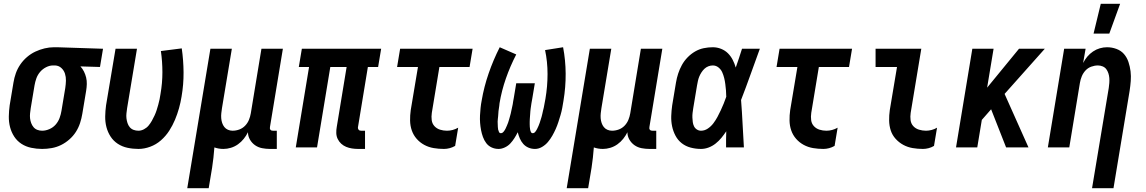

<svg xmlns="http://www.w3.org/2000/svg" viewBox="-20 -777 6040 1012"><path d="M202 8Q173 8 144.5 2Q116 -4 93 -19Q70 -34 55 -57Q40 -80 33 -107Q26 -134 26.5 -163.5Q27 -193 31 -222L51 -342Q55 -367 63.5 -391Q72 -415 87 -437Q102 -459 122.5 -476.5Q143 -494 166.5 -505Q190 -516 215 -522Q240 -528 265 -528H281L523 -520L507 -424L404 -427Q415 -415 422.5 -400Q430 -385 434 -368.5Q438 -352 437.5 -334Q437 -316 434 -298L414 -178Q410 -153 402 -128.5Q394 -104 380 -82Q366 -60 345.5 -42Q325 -24 301.5 -12.5Q278 -1 252.5 3.5Q227 8 202 8ZM202 -88Q221 -88 240.5 -96.5Q260 -105 273.5 -120.5Q287 -136 294 -155Q301 -174 304 -193L324 -313Q327 -333 327.5 -352Q328 -371 322.5 -388.5Q317 -406 303.5 -418.5Q290 -431 271 -432H259Q241 -432 222.5 -422.5Q204 -413 191 -397.5Q178 -382 171.5 -363.5Q165 -345 162 -327L142 -207Q140 -193 138.5 -179.5Q137 -166 138.5 -153Q140 -140 144.5 -128Q149 -116 157 -106.5Q165 -97 177 -92.5Q189 -88 202 -88Z M710 8Q680 8 652 2Q624 -4 601 -19Q578 -34 563 -57Q548 -80 541 -107Q534 -134 534.5 -163.5Q535 -193 539 -222L589 -520H702L650 -207Q648 -193 646.5 -179.5Q645 -166 646.5 -153.5Q648 -141 652 -128.5Q656 -116 664 -106.5Q672 -97 684 -92.5Q696 -88 710 -88Q724 -88 738.5 -95.5Q753 -103 763 -115Q773 -127 780.5 -140.5Q788 -154 794.5 -168Q801 -182 805.5 -196Q810 -210 814 -224.5Q818 -239 821 -253Q824 -267 826 -282Q836 -339 836 -396Q836 -453 828 -508L938 -522Q947 -460 947.5 -396Q948 -332 937 -268Q932 -237 923.5 -206.5Q915 -176 902.5 -146Q890 -116 872 -88Q854 -60 828.5 -37.5Q803 -15 771.5 -3.5Q740 8 710 8Z M967 215 1089 -520H1202L1150 -207Q1148 -194 1146.5 -180.5Q1145 -167 1146 -154Q1147 -141 1151 -129Q1155 -117 1162.5 -107.5Q1170 -98 1181.5 -93Q1193 -88 1206 -88Q1224 -88 1241.5 -94.5Q1259 -101 1272 -114.5Q1285 -128 1292 -145Q1299 -162 1302 -180L1358 -520H1471L1403 -108Q1402 -104 1402.5 -100Q1403 -96 1405.5 -93Q1408 -90 1411.5 -89Q1415 -88 1419 -88H1439V8H1403Q1382 8 1361.5 4Q1341 0 1324.5 -11.5Q1308 -23 1297.5 -41Q1287 -59 1287 -80Q1278 -62 1265 -45.5Q1252 -29 1234.5 -16.5Q1217 -4 1197 2Q1177 8 1158 8Q1145 8 1133 6Q1121 4 1110 0Q1108 27 1105 54Q1102 81 1098 107L1080 215Z M1904 8H1868Q1851 8 1835 5.5Q1819 3 1804.5 -3Q1790 -9 1778.5 -19.5Q1767 -30 1760 -44.5Q1753 -59 1752.5 -75.5Q1752 -92 1755 -108L1807 -424H1721L1651 0H1539L1609 -424H1555L1571 -520H1989L1973 -424H1919L1867 -108Q1866 -104 1867 -100Q1868 -96 1870.5 -93Q1873 -90 1876.5 -89Q1880 -88 1884 -88H1904Z M2320 8Q2292 8 2265.5 3.5Q2239 -1 2216 -13.5Q2193 -26 2176 -45.5Q2159 -65 2150.5 -89.5Q2142 -114 2141.5 -141.5Q2141 -169 2145 -197L2183 -424H2073L2089 -520H2471L2455 -424H2296L2256 -182Q2253 -162 2255.5 -143.5Q2258 -125 2270 -112Q2282 -99 2299.5 -93.5Q2317 -88 2336 -88Q2351 -88 2366 -92Q2381 -96 2395 -104L2379 -8Q2365 0 2350 4Q2335 8 2320 8Z M2608 8Q2588 8 2571 0Q2554 -8 2543 -22.5Q2532 -37 2525.5 -55Q2519 -73 2515.5 -91.5Q2512 -110 2510.5 -129.5Q2509 -149 2510 -168.5Q2511 -188 2513 -208Q2515 -228 2519 -248Q2531 -319 2555.5 -390Q2580 -461 2614 -528L2701 -490Q2669 -428 2646.5 -363.5Q2624 -299 2613 -233Q2612 -226 2611.5 -219Q2611 -212 2609.5 -205Q2608 -198 2607.5 -191Q2607 -184 2606.5 -177Q2606 -170 2605.5 -163.5Q2605 -157 2604 -150Q2603 -143 2603 -136Q2603 -129 2603.5 -122Q2604 -115 2604 -108Q2604 -101 2605.5 -94.5Q2607 -88 2610 -81.5Q2613 -75 2620 -75Q2628 -75 2634.5 -83Q2641 -91 2644.5 -98.5Q2648 -106 2651.5 -114Q2655 -122 2658 -130Q2661 -138 2663 -146Q2665 -154 2667.5 -162Q2670 -170 2672 -178.5Q2674 -187 2675.5 -195Q2677 -203 2679 -211Q2681 -219 2682.5 -227.5Q2684 -236 2685 -244Q2686 -252 2688 -260L2701 -338H2799L2786 -260Q2785 -253 2783.5 -246Q2782 -239 2781 -232Q2780 -225 2779 -218Q2778 -211 2777 -204.5Q2776 -198 2775.5 -191Q2775 -184 2774.5 -177Q2774 -170 2773.5 -163Q2773 -156 2772.5 -149Q2772 -142 2772 -135.5Q2772 -129 2772 -122Q2772 -115 2772.5 -108.5Q2773 -102 2774 -95.5Q2775 -89 2778 -82Q2781 -75 2788 -75Q2796 -75 2802 -83Q2808 -91 2811.5 -98.5Q2815 -106 2818.5 -113.5Q2822 -121 2824.5 -129Q2827 -137 2829.5 -145Q2832 -153 2834.5 -161Q2837 -169 2838.5 -177Q2840 -185 2842 -193Q2844 -201 2846 -209Q2848 -217 2849 -225Q2850 -233 2852 -241Q2854 -249 2855 -257Q2866 -322 2866 -387Q2866 -452 2853 -513L2948 -528Q2961 -460 2961.5 -389Q2962 -318 2950 -246Q2947 -227 2943.5 -208Q2940 -189 2934.5 -170.5Q2929 -152 2923 -133.5Q2917 -115 2909 -97Q2901 -79 2891 -61.5Q2881 -44 2868 -28.5Q2855 -13 2837 -2.5Q2819 8 2800 8Q2781 8 2765 1Q2749 -6 2738 -18.5Q2727 -31 2720 -47Q2713 -63 2709 -80Q2701 -64 2691.5 -49Q2682 -34 2670 -21Q2658 -8 2641 0Q2624 8 2608 8Z M2967 215 3089 -520H3202L3150 -207Q3148 -194 3146.5 -180.5Q3145 -167 3146 -154Q3147 -141 3151 -129Q3155 -117 3162.5 -107.5Q3170 -98 3181.5 -93Q3193 -88 3206 -88Q3224 -88 3241.5 -94.5Q3259 -101 3272 -114.5Q3285 -128 3292 -145Q3299 -162 3302 -180L3358 -520H3471L3403 -108Q3402 -104 3402.5 -100Q3403 -96 3405.5 -93Q3408 -90 3411.5 -89Q3415 -88 3419 -88H3439V8H3403Q3382 8 3361.5 4Q3341 0 3324.5 -11.5Q3308 -23 3297.5 -41Q3287 -59 3287 -80Q3278 -62 3265 -45.5Q3252 -29 3234.5 -16.5Q3217 -4 3197 2Q3177 8 3158 8Q3145 8 3133 6Q3121 4 3110 0Q3108 27 3105 54Q3102 81 3098 107L3080 215Z M3675 8Q3647 8 3620.5 1Q3594 -6 3573.5 -22Q3553 -38 3540.5 -61.5Q3528 -85 3522.5 -111.5Q3517 -138 3518 -166Q3519 -194 3523 -222L3543 -342Q3547 -366 3554.5 -389Q3562 -412 3574 -434Q3586 -456 3604 -474.5Q3622 -493 3643.5 -505.5Q3665 -518 3689 -523Q3713 -528 3737 -528Q3760 -528 3781 -519.5Q3802 -511 3817 -496Q3832 -481 3842 -461.5Q3852 -442 3858 -421Q3867 -446 3875 -470.5Q3883 -495 3891 -520H3985Q3960 -452 3936 -384.5Q3912 -317 3886 -250Q3891 -187 3894 -124.5Q3897 -62 3901 0H3807Q3807 -21 3807 -42.5Q3807 -64 3808 -85Q3796 -67 3782.5 -50.5Q3769 -34 3752 -20.5Q3735 -7 3715 0.5Q3695 8 3675 8ZM3675 -88Q3694 -88 3711 -99.5Q3728 -111 3740 -127Q3752 -143 3761.5 -160.5Q3771 -178 3779 -195.5Q3787 -213 3794.5 -231Q3802 -249 3808 -267Q3808 -284 3806.5 -300.5Q3805 -317 3803 -333.5Q3801 -350 3797 -366Q3793 -382 3786.5 -396.5Q3780 -411 3767 -421.5Q3754 -432 3737 -432Q3725 -432 3713.5 -427.5Q3702 -423 3693 -414.5Q3684 -406 3677 -395Q3670 -384 3665.5 -373Q3661 -362 3658.5 -350Q3656 -338 3654 -327L3634 -207Q3632 -194 3630.5 -182Q3629 -170 3629.5 -157.5Q3630 -145 3631.5 -133.5Q3633 -122 3638 -111.5Q3643 -101 3653 -94.5Q3663 -88 3675 -88Z M4320 8Q4292 8 4265.5 3.5Q4239 -1 4216 -13.5Q4193 -26 4176 -45.5Q4159 -65 4150.5 -89.5Q4142 -114 4141.5 -141.5Q4141 -169 4145 -197L4183 -424H4073L4089 -520H4471L4455 -424H4296L4256 -182Q4253 -162 4255.5 -143.5Q4258 -125 4270 -112Q4282 -99 4299.5 -93.5Q4317 -88 4336 -88Q4351 -88 4366 -92Q4381 -96 4395 -104L4379 -8Q4365 0 4350 4Q4335 8 4320 8Z M4845 8Q4817 8 4790.5 3.5Q4764 -1 4741 -13.5Q4718 -26 4700.5 -45.5Q4683 -65 4675 -89.5Q4667 -114 4666.5 -141.5Q4666 -169 4670 -197L4708 -424H4595V-520H4836L4780 -182Q4777 -162 4779.5 -143.5Q4782 -125 4794 -112Q4806 -99 4824 -93.5Q4842 -88 4861 -88Q4875 -88 4890.5 -92Q4906 -96 4919 -104L4903 -8Q4890 0 4874.5 4Q4859 8 4845 8Z M5283 0 5204 -201 5155 -145 5131 0H5019L5105 -520H5217L5183 -315L5351 -520H5487L5275 -282L5401 0Z M5736 215 5824 -313Q5826 -326 5827 -339.5Q5828 -353 5827 -366Q5826 -379 5822 -391Q5818 -403 5811 -412.5Q5804 -422 5792 -427Q5780 -432 5767 -432Q5749 -432 5731.5 -425.5Q5714 -419 5701.5 -405.5Q5689 -392 5682 -375Q5675 -358 5672 -340L5616 0H5503L5589 -520H5702L5689 -445Q5698 -463 5711 -478.5Q5724 -494 5741 -505.5Q5758 -517 5777 -522.5Q5796 -528 5815 -528Q5841 -528 5865 -519Q5889 -510 5904.5 -492Q5920 -474 5928 -450Q5936 -426 5939 -401Q5942 -376 5940 -350Q5938 -324 5934 -298L5849 215ZM5744 -600 5782 -757H5884L5827 -600Z"/></svg>

Font: Iosevka Oblique
Style: Bold
Weight: 700
Italic angle: -9°
Monospace: yes
Designer: Belleve Invis
Foundry: Belleve Invis
Version: Version 32.5.0; ttfautohint (v1.8.4)